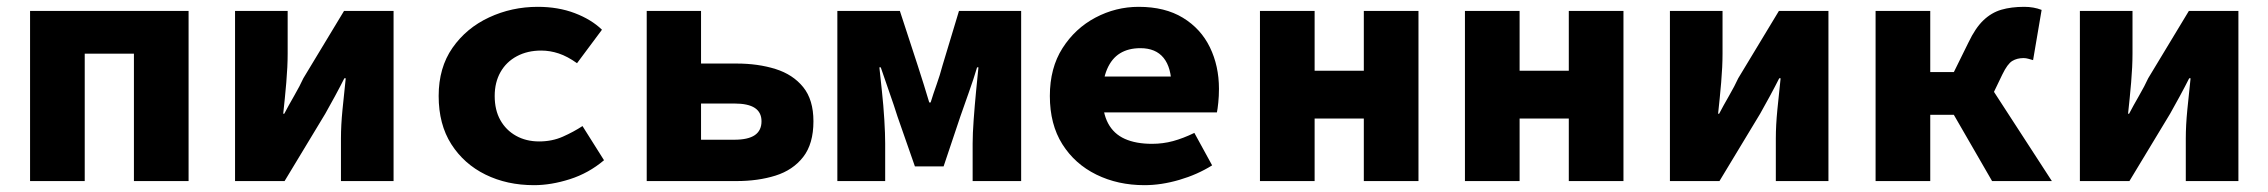

<svg xmlns="http://www.w3.org/2000/svg" viewBox="-20 -530 6640 562"><path d="M68 0V-498H532V0H372V-373H228V0Z M668 0V-498H822V-373Q822 -335 818 -288.5Q814 -242 809 -197H812Q824 -220 841 -249.5Q858 -279 868 -301L987 -498H1132V0H978V-125Q978 -163 982.5 -209Q987 -255 992 -301H988Q977 -279 960.5 -248.5Q944 -218 932 -197L813 0Z M1543 12Q1464 12 1401 -19Q1338 -50 1301 -108Q1264 -166 1264 -249Q1264 -332 1304.5 -390Q1345 -448 1411.5 -479Q1478 -510 1554 -510Q1614 -510 1662.5 -491.5Q1711 -473 1742 -443L1669 -345Q1641 -365 1615.5 -373.5Q1590 -382 1564 -382Q1524 -382 1493 -365.5Q1462 -349 1445 -319Q1428 -289 1428 -249Q1428 -208 1444.5 -178.5Q1461 -149 1490.5 -132.5Q1520 -116 1558 -116Q1596 -116 1627.5 -130Q1659 -144 1685 -161L1748 -61Q1703 -23 1648 -5.5Q1593 12 1543 12Z M1873 0V-498H2032V-344H2136Q2199 -344 2250 -328Q2301 -312 2331 -275Q2361 -238 2361 -175Q2361 -109 2331 -70.5Q2301 -32 2250 -16Q2199 0 2136 0ZM2032 -121H2129Q2170 -121 2189.5 -134.5Q2209 -148 2209 -175Q2209 -201 2189.5 -214Q2170 -227 2129 -227H2032Z M2431 0V-498H2614L2666 -339Q2676 -309 2684 -282.5Q2692 -256 2700 -230H2704Q2712 -256 2721.5 -282.5Q2731 -309 2739 -339L2787 -498H2969V0H2827V-110Q2827 -138 2830 -179.5Q2833 -221 2837 -262.5Q2841 -304 2844 -333H2840Q2830 -299 2816 -260Q2802 -221 2791 -189L2742 -43H2658L2607 -189Q2597 -221 2583 -260.5Q2569 -300 2558 -333H2554Q2557 -304 2561.5 -262.5Q2566 -221 2568.5 -179.5Q2571 -138 2571 -110V0Z M3330 12Q3252 12 3189 -19Q3126 -50 3089.5 -108Q3053 -166 3053 -249Q3053 -331 3090 -389Q3127 -447 3186.5 -478.5Q3246 -510 3313 -510Q3390 -510 3442.5 -478Q3495 -446 3521.5 -391.5Q3548 -337 3548 -270Q3548 -249 3546 -229.5Q3544 -210 3542 -201H3172V-306H3432L3409 -277Q3409 -332 3386 -360.5Q3363 -389 3318 -389Q3283 -389 3258.5 -374Q3234 -359 3220.5 -327.5Q3207 -296 3207 -249Q3207 -200 3223.5 -169Q3240 -138 3272.5 -123.5Q3305 -109 3352 -109Q3384 -109 3413.5 -117Q3443 -125 3476 -141L3528 -46Q3485 -19 3432 -3.5Q3379 12 3330 12Z M3668 0V-498H3828V-323H3972V-498H4132V0H3972V-183H3828V0Z M4268 0V-498H4428V-323H4572V-498H4732V0H4572V-183H4428V0Z M4868 0V-498H5022V-373Q5022 -335 5018 -288.5Q5014 -242 5009 -197H5012Q5024 -220 5041 -249.5Q5058 -279 5068 -301L5187 -498H5332V0H5178V-125Q5178 -163 5182.5 -209Q5187 -255 5192 -301H5188Q5177 -279 5160.5 -248.5Q5144 -218 5132 -197L5013 0Z M5470 0V-498H5630V-319H5779L5986 0H5811L5699 -194H5630V0ZM5803 -233 5671 -262 5742 -406Q5762 -448 5785.5 -470.5Q5809 -493 5838 -501.5Q5867 -510 5905 -510Q5933 -510 5956 -501L5931 -354Q5924 -356 5917 -358Q5910 -360 5903 -360Q5884 -360 5870 -351.5Q5856 -343 5841 -312Z M6068 0V-498H6222V-373Q6222 -335 6218 -288.5Q6214 -242 6209 -197H6212Q6224 -220 6241 -249.5Q6258 -279 6268 -301L6387 -498H6532V0H6378V-125Q6378 -163 6382.5 -209Q6387 -255 6392 -301H6388Q6377 -279 6360.5 -248.5Q6344 -218 6332 -197L6213 0Z"/></svg>

Font: Source Code Pro ExtraBold
Style: Regular
Weight: 800
Monospace: yes
Designer: Paul D. Hunt, Teo Tuominen
Foundry: Adobe Systems Incorporated
Version: Version 1.018;hotconv 1.0.116;makeotfexe 2.5.65601